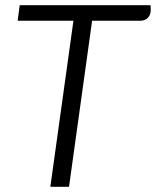

<svg xmlns="http://www.w3.org/2000/svg" viewBox="-20 -720 601 740"><path d="M561 -682Q561 -663 550 -651.5Q539 -640 520 -640H335L246 0H174L263 -640H48L56 -700H560Q561 -694 561 -682Z"/></svg>

Font: Krub
Style: Italic
Weight: 400
Italic angle: -8°
Designer: Ekaluck Peanpanawate
Foundry: Cadson Demak Co.,Ltd.
Version: Version 1.000; ttfautohint (v1.6)